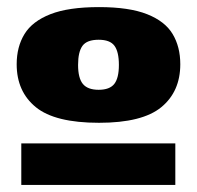

<svg xmlns="http://www.w3.org/2000/svg" viewBox="-20 -708 556 541"><path d="M27 -527Q27 -576 49 -612Q71 -648 122 -668Q173 -688 259 -688Q344 -688 394.5 -668Q445 -648 466.5 -612Q488 -576 488 -527Q488 -450 434.5 -406Q381 -362 259 -362Q135 -362 81 -406Q27 -450 27 -527ZM200 -525Q200 -488 213.5 -471.5Q227 -455 258 -455Q289 -455 302 -471.5Q315 -488 315 -525Q315 -562 302.5 -579Q290 -596 258 -596Q225 -596 212.5 -579Q200 -562 200 -525ZM40 -187V-304H474V-187Z"/></svg>

Font: Georama Extended ExtraBold
Style: Regular
Weight: 800
Width: 7
Designer: Jean-Baptiste Levee
Foundry: Production Type
Version: Version 1.000